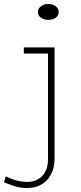

<svg xmlns="http://www.w3.org/2000/svg" viewBox="-88 -710 407 968"><path d="M50 238Q12 238 -18.5 227.5Q-49 217 -68 209L-59 179Q-40 189 -11 198Q18 207 51 207Q95 207 124.5 177.5Q154 148 154 91V-471H187V90Q187 134 170 167.5Q153 201 122 219.5Q91 238 50 238ZM32 -440V-471H187V-440ZM155 -610Q133 -610 118 -621Q103 -632 103 -649Q103 -666 118 -678Q133 -690 155 -690Q179 -690 193.5 -678Q208 -666 208 -649Q208 -632 193.5 -621Q179 -610 155 -610Z"/></svg>

Font: BioRhyme ExtraBold ExtraLight
Style: Regular
Weight: 250
Version: Version 1.600;gftools[0.9.33]